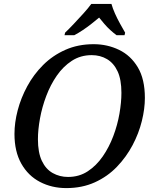

<svg xmlns="http://www.w3.org/2000/svg" viewBox="-20 -951 792 982"><path d="M319 11Q245 11 184.5 -20.5Q124 -52 89 -114Q54 -176 54 -266Q54 -324 70.5 -387Q87 -450 119.5 -510Q152 -570 200.5 -618.5Q249 -667 314 -696Q379 -725 459 -725Q529 -725 589 -696Q649 -667 685 -606.5Q721 -546 721 -450Q721 -395 705.5 -332Q690 -269 658 -208.5Q626 -148 578 -98Q530 -48 465 -18.5Q400 11 319 11ZM328 -46Q385 -46 429 -75Q473 -104 505.5 -151Q538 -198 559.5 -255Q581 -312 591 -370Q601 -428 601 -476Q601 -544 581.5 -586Q562 -628 527.5 -648.5Q493 -669 449 -669Q392 -669 347.5 -640Q303 -611 270.5 -564Q238 -517 216.5 -460Q195 -403 184.5 -345Q174 -287 174 -239Q174 -171 194 -128.5Q214 -86 249.5 -66Q285 -46 328 -46ZM313 -784Q333 -803 357.5 -829Q382 -855 406.5 -882Q431 -909 447 -931H550Q556 -909 568 -882Q580 -855 594.5 -829Q609 -803 620 -784L617 -771H576Q561 -782 544.5 -797Q528 -812 513.5 -829Q499 -846 487 -861Q469 -846 447.5 -829Q426 -812 403.5 -797Q381 -782 360 -771H310Z"/></svg>

Font: ET Text
Style: Italic
Weight: 470
Italic angle: -12°
Designer: Monotype Design Team
Foundry: Monotype Imaging Inc.
Version: Version 2.009